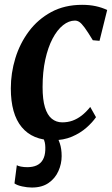

<svg xmlns="http://www.w3.org/2000/svg" viewBox="-20 -586 476 816"><path d="M205.5 10Q118.5 10 72.2 -45.8Q26 -101.5 26 -210.5Q26 -275.5 45.2 -338.5Q64.5 -401.5 102.8 -452.8Q141 -504 197.8 -534.8Q254.5 -565.5 329 -565.5Q360.5 -565.5 387 -559.8Q413.5 -554 435.5 -543.5L403 -412.5L374.5 -415Q353 -450.5 339.8 -468.5Q326.5 -486.5 317.5 -492.5Q308.5 -498.5 298.5 -498.5Q272.5 -498.5 247.8 -478.8Q223 -459 203.5 -422Q184 -385 172.5 -332.8Q161 -280.5 161 -215.5Q161 -163 171 -130Q181 -97 200 -81.5Q219 -66 244.5 -66Q268 -66 288.2 -73.2Q308.5 -80.5 327.2 -95Q346 -109.5 363.5 -131.5L388 -88Q373.5 -66.5 347.5 -43.5Q321.5 -20.5 285.8 -5.2Q250 10 205.5 10ZM115.5 211Q95.5 211 74 206.2Q52.5 201.5 41.5 193.5L51.5 116Q56 119.5 69 122Q82 124.5 95.5 124.5Q119.5 124.5 136.2 116.8Q153 109 162.2 92.8Q171.5 76.5 172.5 52Q173.5 26 168.2 12Q163 -2 159.5 -13.5L187.5 -15.5L216.5 -13.5Q226.5 0.5 234.2 23.2Q242 46 242 77.5Q242 110.5 228.2 141.2Q214.5 172 186.5 191.5Q158.5 211 115.5 211Z"/></svg>

Font: Merriweather 24pt SemiCondensed
Style: Bold Italic
Weight: 700
Width: 4
Italic angle: -7.8°
Designer: Eben Sorkin
Foundry: Eben Sorkin
Version: Version 2.101